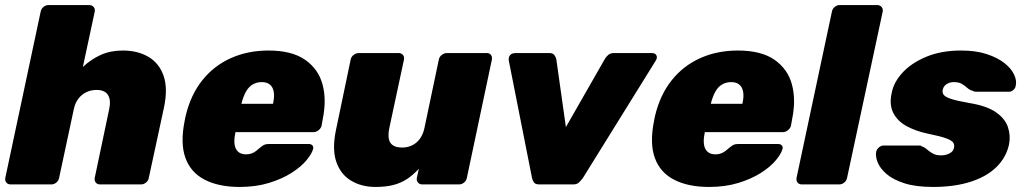

<svg xmlns="http://www.w3.org/2000/svg" viewBox="-26 -730 4054 760"><path d="M16 0Q5 0 -1 -7.5Q-7 -15 -5 -26L135 -684Q137 -695 146 -702.5Q155 -710 166 -710H327Q338 -710 344.5 -702.5Q351 -695 349 -684L302 -465Q334 -495 372.5 -512.5Q411 -530 460 -530Q519 -530 561.5 -505Q604 -480 621.5 -430Q639 -380 623 -304L563 -26Q561 -15 552 -7.5Q543 0 532 0H370Q359 0 353 -7.5Q347 -15 349 -26L406 -297Q414 -334 401.5 -354Q389 -374 356 -374Q334 -374 315.5 -365Q297 -356 284 -339Q271 -322 266 -297L208 -26Q206 -15 197 -7.5Q188 0 177 0Z M923 10Q840 10 784.5 -18.5Q729 -47 708 -105Q687 -163 705 -252Q706 -256 707 -262.5Q708 -269 709 -272Q729 -355 775 -412.5Q821 -470 888 -500Q955 -530 1037 -530Q1129 -530 1181.5 -493.5Q1234 -457 1250.5 -396.5Q1267 -336 1252 -261L1247 -233Q1245 -223 1235.5 -215Q1226 -207 1215 -207H906Q906 -207 905.5 -205Q905 -203 905 -201Q900 -177 902.5 -158.5Q905 -140 916.5 -129.5Q928 -119 948 -119Q961 -119 971 -123Q981 -127 989 -133.5Q997 -140 1004 -146Q1015 -155 1021.5 -157.5Q1028 -160 1039 -160H1196Q1206 -160 1211 -154Q1216 -148 1213 -139Q1208 -121 1187 -95.5Q1166 -70 1128.5 -46Q1091 -22 1039 -6Q987 10 923 10ZM930 -319H1055V-321Q1061 -348 1057.5 -367Q1054 -386 1042 -395.5Q1030 -405 1010 -405Q990 -405 974 -395.5Q958 -386 947.5 -367Q937 -348 930 -321Z M1460 10Q1405 10 1363.5 -15Q1322 -40 1305 -90Q1288 -140 1304 -216L1362 -494Q1364 -505 1373.5 -512.5Q1383 -520 1394 -520H1552Q1563 -520 1569 -512.5Q1575 -505 1573 -494L1515 -223Q1510 -198 1513 -181Q1516 -164 1529 -155Q1542 -146 1565 -146Q1599 -146 1622.5 -166Q1646 -186 1654 -223L1711 -494Q1713 -505 1722.5 -512.5Q1732 -520 1743 -520H1901Q1912 -520 1917.5 -512.5Q1923 -505 1921 -494L1822 -26Q1820 -15 1811 -7.5Q1802 0 1791 0H1645Q1635 0 1628.5 -7.5Q1622 -15 1624 -26L1632 -62Q1610 -38 1586 -22Q1562 -6 1532 2Q1502 10 1460 10Z M2109 0Q2093 0 2087.5 -8Q2082 -16 2080 -25L1988 -490Q1986 -503 1993 -511.5Q2000 -520 2016 -520H2149Q2162 -520 2168 -512.5Q2174 -505 2176 -496L2214 -227L2369 -498Q2373 -505 2381.5 -512.5Q2390 -520 2404 -520H2554Q2568 -520 2572.5 -510.5Q2577 -501 2569 -489L2281 -25Q2274 -16 2266 -8Q2258 0 2243 0Z M2781 10Q2698 10 2642.5 -18.5Q2587 -47 2566 -105Q2545 -163 2563 -252Q2564 -256 2565 -262.5Q2566 -269 2567 -272Q2587 -355 2633 -412.5Q2679 -470 2746 -500Q2813 -530 2895 -530Q2987 -530 3039.5 -493.5Q3092 -457 3108.5 -396.5Q3125 -336 3110 -261L3105 -233Q3103 -223 3093.5 -215Q3084 -207 3073 -207H2764Q2764 -207 2763.5 -205Q2763 -203 2763 -201Q2758 -177 2760.5 -158.5Q2763 -140 2774.5 -129.5Q2786 -119 2806 -119Q2819 -119 2829 -123Q2839 -127 2847 -133.5Q2855 -140 2862 -146Q2873 -155 2879.5 -157.5Q2886 -160 2897 -160H3054Q3064 -160 3069 -154Q3074 -148 3071 -139Q3066 -121 3045 -95.5Q3024 -70 2986.5 -46Q2949 -22 2897 -6Q2845 10 2781 10ZM2788 -319H2913V-321Q2919 -348 2915.5 -367Q2912 -386 2900 -395.5Q2888 -405 2868 -405Q2848 -405 2832 -395.5Q2816 -386 2805.5 -367Q2795 -348 2788 -321Z M3148 0Q3137 0 3131 -7.5Q3125 -15 3127 -26L3267 -684Q3269 -695 3278 -702.5Q3287 -710 3298 -710H3446Q3457 -710 3463.5 -702.5Q3470 -695 3468 -684L3327 -26Q3325 -15 3316 -7.5Q3307 0 3296 0Z M3667 10Q3599 10 3554 -4.5Q3509 -19 3483.5 -41Q3458 -63 3448.5 -86.5Q3439 -110 3442 -128Q3444 -139 3453 -146.5Q3462 -154 3471 -154H3615Q3617 -154 3618.5 -153.5Q3620 -153 3622 -151Q3634 -147 3644 -138Q3654 -129 3667 -122Q3680 -115 3699 -115Q3717 -115 3732 -122.5Q3747 -130 3750 -144Q3753 -156 3747.5 -165Q3742 -174 3719 -182.5Q3696 -191 3646 -201Q3599 -211 3563 -230.5Q3527 -250 3510 -283Q3493 -316 3504 -364Q3512 -405 3547 -443Q3582 -481 3641 -505.5Q3700 -530 3778 -530Q3837 -530 3879.5 -516Q3922 -502 3949 -481Q3976 -460 3987.5 -436Q3999 -412 3995 -393Q3994 -382 3986 -374.5Q3978 -367 3969 -367H3837Q3834 -367 3831 -367.5Q3828 -368 3826 -370Q3813 -373 3803.5 -381.5Q3794 -390 3782 -397.5Q3770 -405 3750 -405Q3733 -405 3721 -397Q3709 -389 3706 -376Q3703 -365 3708.5 -356Q3714 -347 3737 -339Q3760 -331 3812 -322Q3880 -311 3916.5 -285.5Q3953 -260 3964 -226Q3975 -192 3968 -158Q3957 -107 3918.5 -69Q3880 -31 3816 -10.5Q3752 10 3667 10Z"/></svg>

Font: Rubik ExtraBold
Style: Italic
Weight: 800
Italic angle: -12°
Designer: Hubert and Fischer
Foundry: Hubert and Fischer
Version: Version 2.300;gftools[0.9.30]